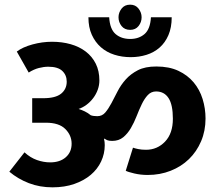

<svg xmlns="http://www.w3.org/2000/svg" viewBox="-20 -829 931 823"><path d="M606 -187Q654 -187 687.5 -222Q721 -257 721 -320Q721 -380 702.5 -408.5Q684 -437 649 -437Q628 -437 613.5 -421.5Q599 -406 587.5 -382Q576 -358 565.5 -331Q555 -304 541 -280Q527 -256 508 -240.5Q489 -225 461 -225Q447 -225 440 -228Q433 -231 428 -235L426 -233Q429 -221 429 -207Q429 -170 413.5 -137Q398 -104 369 -79.5Q340 -55 298.5 -40.5Q257 -26 205 -26Q150 -26 103.5 -44Q57 -62 20 -93L85 -176Q110 -153 138.5 -143Q167 -133 195 -133Q237 -133 262 -155Q287 -177 287 -213Q287 -249 260 -276Q233 -303 177 -303H118V-408H165Q218 -408 242 -427.5Q266 -447 266 -479Q266 -507 247 -525Q228 -543 187 -543Q168 -543 146.5 -537.5Q125 -532 103 -518L52 -608Q77 -627 119 -638.5Q161 -650 203 -650Q246 -650 283 -639.5Q320 -629 347.5 -608Q375 -587 390.5 -556Q406 -525 406 -484Q406 -464 399 -444.5Q392 -425 379.5 -408.5Q367 -392 351 -380Q335 -368 317 -362Q330 -358 343.5 -351.5Q357 -345 369 -335Q380 -331 397 -331Q418 -331 431.5 -347Q445 -363 457.5 -386.5Q470 -410 484 -437.5Q498 -465 519 -488.5Q540 -512 571 -528Q602 -544 650 -544Q705 -544 744.5 -525.5Q784 -507 810 -476Q836 -445 848.5 -404.5Q861 -364 861 -321Q861 -268 842 -223.5Q823 -179 790 -147Q757 -115 711.5 -97Q666 -79 613 -79Q583 -79 555.5 -85.5Q528 -92 519 -97L550 -196Q558 -193 572.5 -190Q587 -187 606 -187ZM488 -755Q488 -775 501 -792Q514 -809 538 -809Q561 -809 574 -792Q587 -775 587 -755Q587 -734 574 -717.5Q561 -701 538 -701Q514 -701 501 -717.5Q488 -734 488 -755ZM716 -755Q716 -711 702 -678.5Q688 -646 664 -625Q640 -604 608 -594Q576 -584 540 -584Q503 -584 470 -594.5Q437 -605 412.5 -626.5Q388 -648 373.5 -680Q359 -712 359 -755H448Q451 -704 475.5 -683Q500 -662 538 -662Q575 -662 599.5 -683Q624 -704 627 -755Z"/></svg>

Font: Mukta ExtraBold
Style: Regular
Weight: 800
Designer: Girish Dalvi and Yashodeep Gholap
Foundry: Ek Type
Version: Version 2.538;PS 1.002;hotconv 16.6.51;makeotf.lib2.5.65220;